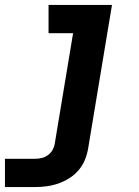

<svg xmlns="http://www.w3.org/2000/svg" viewBox="-40 -540 560 775"><path d="M-20 215V101H100Q114 101 127.5 98Q141 95 153 86.5Q165 78 172 65.5Q179 53 181 40L255 -406H156V-520H412L316 58Q312 82 303 104.5Q294 127 277.5 146.5Q261 166 239.5 179.5Q218 193 194.5 201Q171 209 147.5 212Q124 215 100 215Z"/></svg>

Font: Iosevka SS04 Heavy
Style: Italic
Weight: 900
Italic angle: -9°
Monospace: yes
Designer: Belleve Invis
Foundry: Belleve Invis
Version: Version 19.0.0; ttfautohint (v1.8.4)